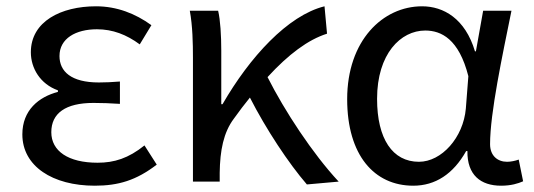

<svg xmlns="http://www.w3.org/2000/svg" viewBox="-20 -577 1697 610"><path d="M281 13C356 13 413 -4 478 -54L439 -115C388 -74 343 -60 290 -60C197 -60 143 -97 143 -157C143 -217 188 -250 277 -250C304 -250 330 -249 361 -247V-318C335 -316 315 -315 294 -315C206 -315 169 -350 169 -399C169 -455 221 -484 288 -484C338 -484 382 -467 424 -436L461 -497C410 -534 351 -557 285 -557C174 -557 78 -509 78 -411C78 -360 108 -310 164 -290V-285C103 -269 51 -227 51 -150C51 -49 147 13 281 13Z M1056 0C973 -89 884 -225 830 -332C897 -405 959 -451 1019 -470L1011 -557C894 -528 773 -395 687 -246H683V-416C683 -464 680 -514 673 -543H583C592 -495 593 -438 593 -394V0H678V-28C679 -99 690 -156 723 -200C740 -224 757 -246 774 -267C825 -167 897 -58 955 9Z M1293 13C1363 13 1420 -24 1461 -97H1465C1464 -21 1507 13 1572 13C1604 13 1626 6 1642 -1L1628 -70C1617 -66 1603 -63 1591 -63C1561 -63 1537 -82 1537 -119C1537 -218 1576 -400 1605 -543H1515L1492 -414H1489C1458 -518 1389 -557 1321 -557C1196 -557 1083 -448 1083 -262C1083 -84 1169 13 1293 13ZM1311 -63C1227 -63 1178 -136 1178 -263C1178 -406 1253 -480 1331 -480C1382 -480 1438 -453 1468 -335L1460 -232C1452 -140 1383 -63 1311 -63Z"/></svg>

Font: Noto Sans Japanese Regular
Style: Regular
Weight: 400
Designer: Ryoko NISHIZUKA (kana & ideographs); Paul D. Hunt (Latin, Greek & Cyrillic); Wenlong ZHANG (bopomofo); Sandoll Communica
Foundry: Adobe Systems Incorporated
Version: Version 1.000;PS 1;hotconv 1.0.78;makeotf.lib2.5.61930